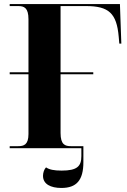

<svg xmlns="http://www.w3.org/2000/svg" viewBox="-20 -734 631 951"><path d="M28 0H383V39C383 90 362 111 285 111C247 111 224 106 208 95C199 104 193 121 193 137C193 178 231 197 284 197C359 197 393 159 393 69V-10H331C302 -10 280 -18 280 -75V-366H442V-376H280V-704H406C519 -704 558 -668 568 -552L571 -518H581L574 -714H28V-704H70C99 -704 121 -696 121 -639V-376H28V-366H121V-70C121 -17 98 -10 70 -10H28Z"/></svg>

Font: Noto Serif Display
Style: Bold
Weight: 700
Designer: Monotype Design Team
Foundry: Monotype Imaging Inc.
Version: Version 2.009